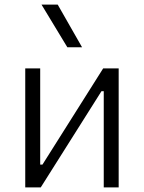

<svg xmlns="http://www.w3.org/2000/svg" viewBox="-20 -815 626 835"><path d="M89.8 0V-517.6H154.8V-99.1H164.6L428.7 -517.6H496.1V0H431.2V-418.5H421.4L157.2 0ZM272.9 -609.4 160.6 -794.9H231L336.9 -609.4Z"/></svg>

Font: CaskaydiaCove NFP Light
Style: Regular
Weight: 300
Designer: Aaron Bell
Foundry: Saja Typeworks
Version: Version 2111.001; VTT 6.35;Nerd Fonts 3.1.1